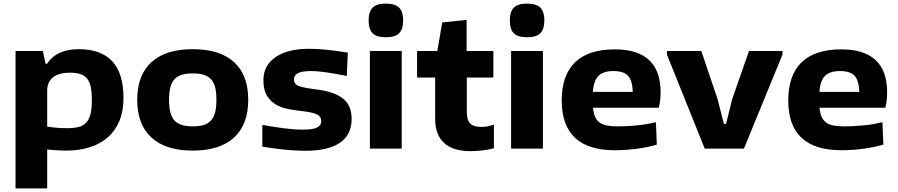

<svg xmlns="http://www.w3.org/2000/svg" viewBox="-20 -822 4965 1062"><path d="M66 -540H217L232 -469H240Q268 -511 312 -530.5Q356 -550 416 -550Q538 -550 600.5 -483.5Q663 -417 663 -280Q663 -208 640.5 -153.5Q618 -99 576.5 -62.5Q535 -26 476.5 -7.5Q418 11 347 11Q318 11 291 9Q264 7 241 5V220H66ZM352 -113Q390 -113 416 -120Q442 -127 458 -145Q474 -163 481 -193Q488 -223 488 -269Q488 -312 482 -341Q476 -370 461.5 -387.5Q447 -405 424 -412.5Q401 -420 367 -420Q307 -420 274 -395Q241 -370 241 -320V-122Q263 -118 291.5 -115.5Q320 -113 352 -113Z M1046 11Q897 11 818 -61Q739 -133 739 -270Q739 -407 818 -478.5Q897 -550 1046 -550Q1196 -550 1274.5 -478.5Q1353 -407 1353 -270Q1353 -133 1274.5 -61Q1196 11 1046 11ZM1046 -123Q1082 -123 1106.5 -130.5Q1131 -138 1147 -155.5Q1163 -173 1170 -201Q1177 -229 1177 -270Q1177 -311 1170 -339Q1163 -367 1147 -384Q1131 -401 1106.5 -408.5Q1082 -416 1046 -416Q1011 -416 986 -408.5Q961 -401 945 -383.5Q929 -366 922 -338Q915 -310 915 -270Q915 -188 945 -155.5Q975 -123 1046 -123Z M1667 12Q1619 12 1557 6Q1495 0 1431 -11V-131Q1500 -119 1554 -112Q1608 -105 1658 -105Q1710 -105 1733.5 -116.5Q1757 -128 1757 -152Q1757 -178 1732.5 -189.5Q1708 -201 1655 -207Q1620 -211 1581.5 -217.5Q1543 -224 1511 -241Q1479 -258 1458 -290.5Q1437 -323 1437 -379Q1437 -460 1504 -506Q1571 -552 1688 -552Q1711 -552 1733 -551Q1755 -550 1780.5 -547.5Q1806 -545 1836 -541Q1866 -537 1904 -531L1898 -402Q1838 -414 1787 -421.5Q1736 -429 1701 -429Q1651 -429 1628.5 -417.5Q1606 -406 1606 -383Q1606 -355 1636 -345Q1666 -335 1732 -327Q1825 -316 1875 -278.5Q1925 -241 1925 -164Q1925 -77 1860.5 -32.5Q1796 12 1667 12Z M2114 -616Q2063 -616 2041 -638Q2019 -660 2019 -709Q2019 -757 2041 -779.5Q2063 -802 2114 -802Q2167 -802 2188.5 -779Q2210 -756 2210 -709Q2210 -662 2188.5 -639Q2167 -616 2114 -616ZM2026 -540H2202V0H2026Z M2582 14Q2485 14 2436 -31.5Q2387 -77 2387 -165V-393H2287V-540H2399L2426 -698L2561 -712V-540H2709V-393H2562V-204Q2562 -158 2580.5 -139Q2599 -120 2644 -120Q2676 -120 2712 -133V-2Q2688 5 2652.5 9.5Q2617 14 2582 14Z M2895 -616Q2844 -616 2822 -638Q2800 -660 2800 -709Q2800 -757 2822 -779.5Q2844 -802 2895 -802Q2948 -802 2969.5 -779Q2991 -756 2991 -709Q2991 -662 2969.5 -639Q2948 -616 2895 -616ZM2807 -540H2983V0H2807Z M3381 9Q3087 9 3087 -266Q3087 -406 3161 -477.5Q3235 -549 3381 -549Q3507 -549 3570.5 -489.5Q3634 -430 3634 -312Q3634 -289 3631.5 -267Q3629 -245 3624 -226H3260Q3263 -195 3272 -175Q3281 -155 3297.5 -143.5Q3314 -132 3338.5 -127.5Q3363 -123 3399 -123Q3424 -123 3452.5 -124.5Q3481 -126 3509 -129Q3537 -132 3562.5 -136.5Q3588 -141 3608 -146L3613 -22Q3561 -7 3501 1Q3441 9 3381 9ZM3373 -429Q3317 -429 3290.5 -402.5Q3264 -376 3259 -314H3480Q3478 -377 3453.5 -403Q3429 -429 3373 -429Z M3669 -520V-540H3859L3949 -274L3984 -137H3996L4030 -274L4123 -540H4308V-520L4095 0H3878Z M4634 9Q4340 9 4340 -266Q4340 -406 4414 -477.5Q4488 -549 4634 -549Q4760 -549 4823.5 -489.5Q4887 -430 4887 -312Q4887 -289 4884.5 -267Q4882 -245 4877 -226H4513Q4516 -195 4525 -175Q4534 -155 4550.5 -143.5Q4567 -132 4591.5 -127.5Q4616 -123 4652 -123Q4677 -123 4705.5 -124.5Q4734 -126 4762 -129Q4790 -132 4815.5 -136.5Q4841 -141 4861 -146L4866 -22Q4814 -7 4754 1Q4694 9 4634 9ZM4626 -429Q4570 -429 4543.5 -402.5Q4517 -376 4512 -314H4733Q4731 -377 4706.5 -403Q4682 -429 4626 -429Z"/></svg>

Font: Encode Sans Wide
Style: Bold
Weight: 700
Designer: Pablo Impallari, Andres Torresi
Foundry: Pablo Impallari, Andres Torresi
Version: Version 1.000; ttfautohint (v1.00) -l 8 -r 50 -G 200 -x 14 -